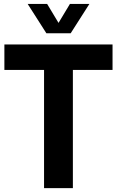

<svg xmlns="http://www.w3.org/2000/svg" viewBox="-20 -969 602 989"><path d="M206.9 0V-608.7H2.6V-740H559.7V-608.7H355.4V0ZM219 -797.5 122.4 -948.9H222.7L290.4 -836.3H272.6L340.3 -948.9H440.6L344 -797.5Z"/></svg>

Font: Encode Sans Condensed Thin
Style: Regular
Weight: 100
Width: 3
Designer: Multiple Designers
Foundry: Impallari Type
Version: Version 3.002